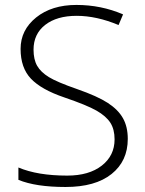

<svg xmlns="http://www.w3.org/2000/svg" viewBox="-20 -744 585 774"><path d="M495.1 -184.1Q495.1 -94.7 429.7 -42.5Q364.3 9.8 244.1 9.8Q124 9.8 54.2 -19V-68.8Q131.3 -36.1 251 -36.1Q338.9 -36.1 390.4 -76.4Q441.9 -116.7 441.9 -182.1Q441.9 -222.7 424.8 -249.3Q407.7 -275.9 368.9 -298.1Q330.1 -320.3 238.3 -351.6Q146.5 -382.8 104.7 -426.8Q63 -470.7 63 -546.9Q63 -623 125.7 -673.6Q188.5 -724.1 288.1 -724.1Q387.7 -724.1 476.1 -686L458 -643.1Q369.1 -680.2 289.1 -680.2Q209 -680.2 162.1 -643.6Q115.2 -606.9 115.2 -543.9Q115.2 -504.4 129.6 -479Q144 -453.6 176.8 -433.3Q209.5 -413.1 291 -384.8Q372.6 -356.4 414.6 -329.1Q456.5 -301.8 475.8 -267.3Q495.1 -232.9 495.1 -184.1Z"/></svg>

Font: OpenSans-Light
Style: Regular
Weight: 300
Foundry: Ascender Corporation
Version: Version 1.10